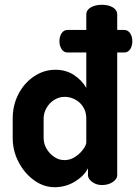

<svg xmlns="http://www.w3.org/2000/svg" viewBox="-20 -772 572 801"><path d="M469 -712V-647H498Q514 -647 523 -633.1Q532 -619.2 532 -600Q532 -579.9 523 -566.4Q514 -553 498 -553H469V-41Q469 -25 450.3 -12.5Q431.7 0 405 0Q382 0 364.5 -13Q347 -26.1 347 -41V-70Q331 -38 292.5 -14.5Q254 9 208 9Q162 9 122 -20Q82 -49 57.5 -96Q33 -142.9 33 -196V-278Q33 -333.2 57 -379.6Q81 -426 122.2 -453.5Q163.4 -481 211 -481Q255.4 -481 288.7 -459Q322 -437 340 -405V-553H262Q246 -553 237 -567Q228 -581 228 -600.2Q228 -619.3 237 -633.2Q246 -647 262 -647H340V-712Q340 -730 358.5 -741Q377 -752 405 -752Q433 -752 451 -741Q469 -730 469 -712ZM249 -104Q272.9 -104 293.5 -117.5Q314 -131 327 -149Q340 -167 340 -178.3V-277.8Q340 -305 327 -325.7Q314.1 -346.3 293 -357.2Q272 -368 250 -368Q226.4 -368 206 -355.1Q185.6 -342.3 173.8 -321.1Q162 -300 162 -278V-196Q162 -173 174 -152Q186 -131 206 -117.5Q226 -104 249 -104Z"/></svg>

Font: Dosis
Style: Regular
Weight: 400
Designer: Edgar Tolentino, Pablo Impallari, Igino Marini
Foundry: Edgar Tolentino, Pablo Impallari, Igino Marini
Version: Version 1.007;Glyphs 3.1.1 (3134)